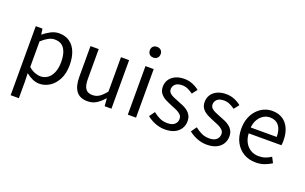

<svg xmlns="http://www.w3.org/2000/svg" viewBox="-107 -1282 3206 2018"><g transform="rotate(20 1496.0 -273.0)"><path d="M92 229V-543H167L176 -480H178Q215 -511 259.5 -534Q304 -557 351 -557Q421 -557 469.5 -522.5Q518 -488 542.5 -426Q567 -364 567 -280Q567 -187 533.5 -121.5Q500 -56 446.5 -21.5Q393 13 331 13Q294 13 256 -3.5Q218 -20 181 -50L184 45V229ZM316 -64Q361 -64 396.5 -89.5Q432 -115 452 -163.5Q472 -212 472 -279Q472 -339 457.5 -384.5Q443 -430 412 -455Q381 -480 328 -480Q294 -480 258.5 -461Q223 -442 184 -406V-120Q220 -89 255 -76.5Q290 -64 316 -64Z M871 13Q785 13 744.5 -41Q704 -95 704 -199V-543H796V-210Q796 -135 820 -100.5Q844 -66 898 -66Q940 -66 973 -88Q1006 -110 1045 -158V-543H1136V0H1060L1053 -85H1050Q1012 -41 969.5 -14Q927 13 871 13Z M1319 0V-543H1411V0ZM1365 -655Q1338 -655 1321.5 -671.5Q1305 -688 1305 -716Q1305 -743 1321.5 -759Q1338 -775 1365 -775Q1392 -775 1409 -759Q1426 -743 1426 -716Q1426 -688 1409 -671.5Q1392 -655 1365 -655Z M1736 13Q1679 13 1625.5 -8.5Q1572 -30 1534 -62L1578 -123Q1614 -94 1652 -76Q1690 -58 1739 -58Q1793 -58 1819.5 -82.5Q1846 -107 1846 -143Q1846 -171 1827.5 -189.5Q1809 -208 1780.5 -221.5Q1752 -235 1722 -246Q1684 -261 1647.5 -279.5Q1611 -298 1587.5 -327.5Q1564 -357 1564 -403Q1564 -447 1586 -481.5Q1608 -516 1650 -536.5Q1692 -557 1751 -557Q1801 -557 1844.5 -539Q1888 -521 1919 -495L1875 -438Q1847 -458 1817.5 -472Q1788 -486 1752 -486Q1700 -486 1675.5 -462.5Q1651 -439 1651 -407Q1651 -382 1667.5 -365Q1684 -348 1711 -336.5Q1738 -325 1768 -313Q1798 -302 1827.5 -289Q1857 -276 1880.5 -258Q1904 -240 1918.5 -213.5Q1933 -187 1933 -148Q1933 -104 1910.5 -67Q1888 -30 1844.5 -8.5Q1801 13 1736 13Z M2204 13Q2147 13 2093.5 -8.5Q2040 -30 2002 -62L2046 -123Q2082 -94 2120 -76Q2158 -58 2207 -58Q2261 -58 2287.5 -82.5Q2314 -107 2314 -143Q2314 -171 2295.5 -189.5Q2277 -208 2248.5 -221.5Q2220 -235 2190 -246Q2152 -261 2115.5 -279.5Q2079 -298 2055.5 -327.5Q2032 -357 2032 -403Q2032 -447 2054 -481.5Q2076 -516 2118 -536.5Q2160 -557 2219 -557Q2269 -557 2312.5 -539Q2356 -521 2387 -495L2343 -438Q2315 -458 2285.5 -472Q2256 -486 2220 -486Q2168 -486 2143.5 -462.5Q2119 -439 2119 -407Q2119 -382 2135.5 -365Q2152 -348 2179 -336.5Q2206 -325 2236 -313Q2266 -302 2295.5 -289Q2325 -276 2348.5 -258Q2372 -240 2386.5 -213.5Q2401 -187 2401 -148Q2401 -104 2378.5 -67Q2356 -30 2312.5 -8.5Q2269 13 2204 13Z M2750 13Q2677 13 2618 -21Q2559 -55 2524.5 -118.5Q2490 -182 2490 -271Q2490 -338 2510 -390.5Q2530 -443 2564.5 -480.5Q2599 -518 2643 -537.5Q2687 -557 2733 -557Q2803 -557 2851 -526Q2899 -495 2924.5 -437.5Q2950 -380 2950 -302Q2950 -287 2949 -274Q2948 -261 2946 -250H2580Q2583 -192 2606.5 -149.5Q2630 -107 2669 -83.5Q2708 -60 2760 -60Q2800 -60 2832.5 -71.5Q2865 -83 2896 -103L2928 -42Q2893 -19 2849 -3Q2805 13 2750 13ZM2579 -315H2870Q2870 -397 2834.5 -440.5Q2799 -484 2735 -484Q2697 -484 2663.5 -464Q2630 -444 2607.5 -407Q2585 -370 2579 -315Z"/></g></svg>

Font: Noto Sans KR Thin
Style: Regular
Weight: 400
Version: Version 2.004-H2;hotconv 1.0.118;makeotfexe 2.5.65603